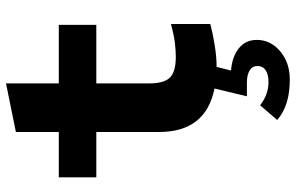

<svg xmlns="http://www.w3.org/2000/svg" viewBox="-193 -539 986 640"><g transform="rotate(-90 300.0 -219.0)"><path d="M398 10Q398 10 397.5 10Q397 10 397 10L385 58Q432 62 459.5 84.5Q487 107 487 144Q487 190 449 222Q411 254 355 254Q311 254 277.5 243.5Q244 233 220 212L269 155Q305 183 346 183Q372 183 386 173.5Q400 164 400 146Q400 129 385 120Q370 111 344 111H299L325 3Q180 -26 180 -182V-391H29V-516H180V-659L342 -692V-516H537V-391H342V-214Q342 -165 361.5 -145.5Q381 -126 430 -126Q452 -126 477 -129Q502 -132 540 -142V-11Q510 -3 470.5 3.5Q431 10 398 10Z"/></g></svg>

Font: Red Hat Mono
Style: Regular
Weight: 300
Monospace: yes
Designer: Pentagram, MCKL
Foundry: Pentagram, MCKL
Version: Version 1.023